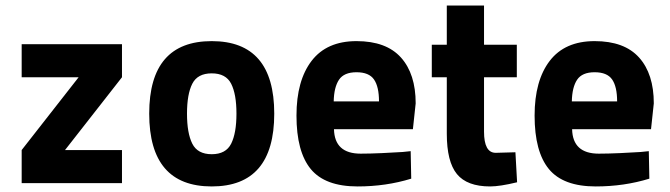

<svg xmlns="http://www.w3.org/2000/svg" viewBox="-20 -659 2411 691"><path d="M58 -381V-500H419V-381L214 -119H419V0H58V-119L263 -381Z M967 -250Q967 12 742 12Q517 12 517 -250Q517 -511 742 -511Q967 -511 967 -250ZM672 -142Q691 -104 742 -104Q793 -104 812 -142Q831 -180 831 -250Q831 -320 812 -357.5Q793 -395 742 -395Q691 -395 672 -357.5Q653 -320 653 -250Q653 -180 672 -142Z M1278 -106Q1310 -106 1355 -108Q1400 -110 1429 -112L1458 -115L1460 -16Q1369 12 1267 12Q1150 12 1098.5 -50.5Q1047 -113 1047 -243Q1047 -369 1101.5 -440Q1156 -511 1263 -511Q1370 -511 1423 -452Q1476 -393 1476 -287L1466 -194H1182Q1184 -106 1278 -106ZM1181 -294H1344Q1344 -347 1326 -373Q1308 -399 1263 -399Q1218 -399 1200 -372Q1182 -345 1181 -294Z M1840 -381H1722V-185Q1722 -109 1764 -109L1835 -111L1841 -3Q1779 12 1744 12Q1661 12 1624.5 -32.5Q1588 -77 1588 -178V-381H1534V-498H1588V-639H1722V-498H1840Z M2135 -106Q2167 -106 2212 -108Q2257 -110 2286 -112L2315 -115L2317 -16Q2226 12 2124 12Q2007 12 1955.5 -50.5Q1904 -113 1904 -243Q1904 -369 1958.5 -440Q2013 -511 2120 -511Q2227 -511 2280 -452Q2333 -393 2333 -287L2323 -194H2039Q2041 -106 2135 -106ZM2038 -294H2201Q2201 -347 2183 -373Q2165 -399 2120 -399Q2075 -399 2057 -372Q2039 -345 2038 -294Z"/></svg>

Font: TypoPRO Titillium Maps
Style: 999 wt
Weight: 900
Designer: Campivisivi
Foundry: Accademia di Belle Arti di Urbino and students of MA course of Visual design
Version: Version 001.001